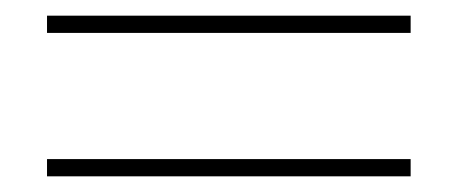

<svg xmlns="http://www.w3.org/2000/svg" viewBox="-20 -458 584 245"><path d="M40 -438V-416H504V-438ZM40 -233H504V-255H40Z"/></svg>

Font: LT Wave Thin
Style: Regular
Weight: 100
Designer: Daniel Lyons
Version: Version 2.5 (Glyphs App)